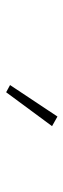

<svg xmlns="http://www.w3.org/2000/svg" viewBox="194 -992 211 640"><g transform="rotate(90 300.0 -672.5)"><path d="M288 -587 264 -600 369 -758 401 -740Z"/></g></svg>

Font: IBM Plex Sans Thai ExtLt
Style: Regular
Weight: 200
Designer: Mike Abbink, Paul van der Laan, Pieter van Rosmalen, Ben Mitchell, Mark Frömberg
Foundry: Bold Monday
Version: Version 1.2